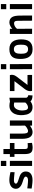

<svg xmlns="http://www.w3.org/2000/svg" viewBox="1761 -2502 753 4315"><g transform="rotate(-90 2137.5 -344.5)"><path d="M425 -393Q390 -396 357 -400Q328 -403 298 -405.5Q268 -408 246 -408Q210 -408 189 -396.5Q168 -385 168 -365Q168 -343 194.5 -329Q221 -315 269 -301Q302 -291 333 -279.5Q364 -268 388 -250Q412 -232 426.5 -206Q441 -180 441 -142Q441 -111 431 -83.5Q421 -56 398 -35Q375 -14 337.5 -2Q300 10 244 10Q220 10 187.5 7Q155 4 126 0Q92 -4 57 -10L62 -108Q98 -103 132 -99Q161 -96 192 -93.5Q223 -91 244 -91Q280 -91 303 -105Q326 -119 326 -142Q326 -155 317 -164.5Q308 -174 293 -182Q278 -190 257.5 -196.5Q237 -203 214 -210Q190 -217 161.5 -229Q133 -241 108.5 -259.5Q84 -278 68 -303.5Q52 -329 52 -364Q52 -393 63.5 -419.5Q75 -446 99 -466.5Q123 -487 160.5 -499Q198 -511 251 -511Q272 -511 297 -508.5Q322 -506 346.5 -502Q371 -498 392 -494Q413 -490 427 -486Z M565 -499H679L680 0H566ZM565 -701H679V-580H565Z M946 -396V-192Q946 -166 947 -148Q948 -130 953 -118.5Q958 -107 968.5 -102Q979 -97 998 -97Q1009 -97 1022.5 -97Q1036 -97 1049 -98Q1064 -99 1079 -100L1084 -2Q1064 2 1046 5Q1030 8 1012.5 10Q995 12 982 12Q939 12 910 3Q881 -6 864 -28Q847 -50 839.5 -86Q832 -122 832 -176V-396H769V-499H832V-644H946V-499H1081V-396Z M1587 -499 1588 0H1472L1471 -51Q1461 -41 1445 -30Q1429 -19 1410 -10Q1391 -1 1370 5Q1349 11 1330 11Q1251 11 1212.5 -48.5Q1174 -108 1175 -238V-499H1292V-239Q1292 -161 1302.5 -126Q1313 -91 1351 -91Q1367 -91 1385.5 -98.5Q1404 -106 1421 -116.5Q1438 -127 1452 -139Q1466 -151 1472 -160L1470 -499Z M2099 -129Q2103 -111 2118 -100Q2133 -89 2156 -85Q2154 -61 2153 -37Q2152 -13 2150 10Q2098 8 2066 -3Q2034 -14 2017 -37Q1996 -19 1962 -4.5Q1928 10 1888 10Q1817 10 1776 -27Q1735 -64 1720 -128Q1704 -198 1707 -266Q1710 -334 1734 -388Q1758 -442 1804 -475.5Q1850 -509 1920 -509Q1948 -509 1970.5 -505.5Q1993 -502 2011 -497L2099 -510ZM1879 -91Q1896 -91 1913.5 -97Q1931 -103 1946.5 -112.5Q1962 -122 1973.5 -133Q1985 -144 1991 -153V-277Q1992 -309 1991 -339.5Q1990 -370 1990 -403H1982Q1971 -405 1958.5 -407Q1946 -409 1934 -409Q1897 -409 1871 -385.5Q1845 -362 1830 -324.5Q1815 -287 1812.5 -240Q1810 -193 1821 -145Q1826 -121 1841 -106Q1856 -91 1879 -91Z M2248 -499H2607Q2618 -464 2611.5 -426.5Q2605 -389 2573 -347L2386 -103H2610L2611 0H2253Q2242 -35 2249.5 -74Q2257 -113 2287 -156L2471 -396H2248Z M2740 -499H2854L2855 0H2741ZM2740 -701H2854V-580H2740Z M3190 -510Q3253 -510 3295 -489.5Q3337 -469 3362.5 -433Q3388 -397 3399 -348.5Q3410 -300 3410 -244Q3410 -188 3399.5 -141Q3389 -94 3363.5 -60.5Q3338 -27 3296 -8Q3254 11 3190 11Q3126 11 3083.5 -10.5Q3041 -32 3016 -69Q2991 -106 2980.5 -156Q2970 -206 2970 -263Q2970 -319 2980 -364.5Q2990 -410 3015.5 -442.5Q3041 -475 3083.5 -492.5Q3126 -510 3190 -510ZM3190 -90Q3222 -90 3242 -102Q3262 -114 3273 -136Q3284 -158 3287.5 -188Q3291 -218 3291 -253Q3291 -288 3286.5 -317Q3282 -346 3270.5 -366.5Q3259 -387 3239.5 -398Q3220 -409 3190 -409Q3159 -409 3139 -397.5Q3119 -386 3107.5 -365.5Q3096 -345 3091.5 -316Q3087 -287 3087 -251Q3087 -215 3091 -185Q3095 -155 3106.5 -134Q3118 -113 3138 -101.5Q3158 -90 3190 -90Z M3533 0 3532 -499H3648V-444Q3659 -456 3675 -467.5Q3691 -479 3709.5 -488.5Q3728 -498 3748 -504Q3768 -510 3788 -510Q3834 -510 3864.5 -493.5Q3895 -477 3913 -445Q3931 -413 3938 -366.5Q3945 -320 3945 -261L3946 0H3830L3828 -260Q3828 -291 3828 -318Q3828 -345 3823.5 -364Q3819 -383 3806.5 -394Q3794 -405 3770 -405Q3734 -405 3701 -385Q3668 -365 3648 -339L3649 0Z M4089 -499H4203L4204 0H4090ZM4089 -701H4203V-580H4089Z"/></g></svg>

Font: Panefresco 800wt
Style: Regular
Weight: 800
Designer: Campivisivi
Foundry: Campivisivi & Chank Co
Version: Version 1.001